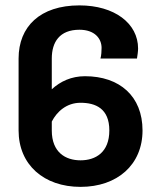

<svg xmlns="http://www.w3.org/2000/svg" viewBox="-20 -687 607 723"><path d="M283.3 -300C340 -300 391.7 -278.3 391.7 -195.8C391.7 -113.3 340 -83.3 283.3 -83.3C226.7 -83.3 175 -113.3 175 -195.8V-229.2C194.2 -266.7 230.8 -300 283.3 -300ZM300 -400C249.2 -400 207.5 -380.8 175 -350.8V-466.7C175 -528.3 204.2 -575 279.2 -575C336.7 -575 362.5 -541.7 362.5 -506.7C362.5 -496.7 361.7 -477.5 358.3 -466.7H495.8C497.5 -476.7 500 -494.2 500 -504.2C500 -599.2 410.8 -666.7 279.2 -666.7C130.8 -666.7 50 -586.7 50 -466.7V-195.8C50 -66.7 145 16.7 283.3 16.7C421.7 16.7 516.7 -66.7 516.7 -195.8C516.7 -325 430 -400 300 -400Z"/></svg>

Font: BoonHome
Style: Bold
Weight: 700
Designer: Sungsit Sawaiwan
Foundry: Sungsit Sawaiwan
Version: Version 0.2